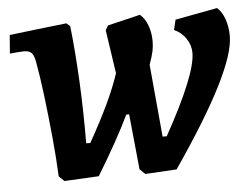

<svg xmlns="http://www.w3.org/2000/svg" viewBox="-41 -523 763 585"><g transform="rotate(-5 340.0 -231.0)"><path d="M222.1 -97.2Q257.3 -159.7 281.5 -210.9Q305.6 -262.1 318.5 -302.1L298.8 -435.2L307.1 -449.3L406.4 -473Q421.6 -460.8 429.9 -438.2Q438.2 -415.7 438.2 -389.4Q438.2 -373.8 435.1 -359.1Q432 -344.3 422.9 -318.9L443.2 -97.2H455.8Q504.3 -184.2 530.1 -247.1Q556 -310 556 -343.8Q556 -366.8 542.5 -387.3Q529 -407.7 506.2 -417.8L513.4 -448.8L642.5 -473Q657.3 -460.2 665.6 -436.6Q673.9 -413 673.9 -385.3Q673.9 -332.5 625 -235.5Q576.2 -138.6 477 6L380.8 11.5L364.4 -4.2L347.5 -173.8H338.7Q321 -136.3 295.7 -91.1Q270.5 -45.8 238.9 6L133.6 11.5L117.2 -4.2Q114.9 -59.1 108.7 -123.4Q102.5 -187.7 95 -249.7Q87.5 -311.6 79 -357.5Q75.4 -377.8 68.1 -385.4Q60.7 -393 44.7 -393Q38.3 -393 25.2 -391.9Q12.1 -390.9 1.7 -389.8L6.1 -446.3Q37.9 -450.3 86.8 -455.9Q135.6 -461.6 181.1 -466.7L192.1 -457.1Q200.9 -378.7 205.5 -286.7Q210.1 -194.7 209.5 -97.2Z"/></g></svg>

Font: Alegreya
Style: Italic
Weight: 400
Italic angle: -7°
Designer: Juan Pablo del Peral
Foundry: Huerta Tipografica
Version: Version 2.009